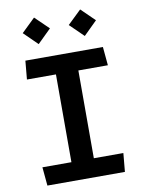

<svg xmlns="http://www.w3.org/2000/svg" viewBox="-102 -1036 825 1105"><g transform="rotate(-10 310.0 -483.0)"><path d="M83.5 0H536.5L546.5 -108.5H374V-621.5H546.5L536.5 -730H83.5L73.5 -621.5H243V-108.5H73.5ZM175.5 -810.5 255 -888.5 175.5 -965.5 96 -888.5ZM445 -810.5 524 -888.5 445 -965.5 365 -888.5Z"/></g></svg>

Font: Monaspace Krypton SemiBold
Style: Regular
Weight: 600
Designer: Riley Cran & the Lettermatic Team
Foundry: Lettermatic
Version: Version 1.200 (Monaspace Krypton)